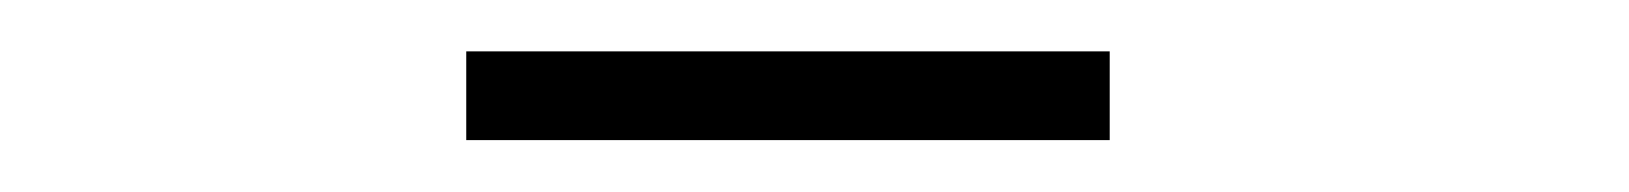

<svg xmlns="http://www.w3.org/2000/svg" viewBox="-20 -719 628 74"><path d="M159.7 -699.2V-665H407.7V-699.2Z"/></svg>

Font: My Font
Style: ExtraLight
Weight: 500
Designer: Vernon Adams
Foundry: newtypography
Version: Version 0.001